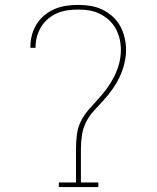

<svg xmlns="http://www.w3.org/2000/svg" viewBox="-20 -763 640 783"><path d="M220 0V-19H290V-156Q290 -185 293.5 -213.5Q297 -242 309.5 -267.5Q322 -293 340.5 -314.5Q359 -336 378.5 -357Q398 -378 415 -401Q432 -424 445 -449.5Q458 -475 465.5 -503Q473 -531 473 -559Q473 -582 468 -604Q463 -626 452 -646Q441 -666 424 -681.5Q407 -697 386.5 -707Q366 -717 344 -720.5Q322 -724 299 -724Q277 -724 255.5 -721Q234 -718 214 -709.5Q194 -701 177 -687Q160 -673 148.5 -654.5Q137 -636 131 -615Q125 -594 125 -572V-568H104V-573Q104 -597 110.5 -621Q117 -645 130 -665.5Q143 -686 162 -701.5Q181 -717 203.5 -726.5Q226 -736 250.5 -739.5Q275 -743 299 -743Q324 -743 349 -739Q374 -735 397 -724Q420 -713 439 -696Q458 -679 470 -657Q482 -635 488 -610Q494 -585 494 -560Q494 -531 487 -503Q480 -475 468 -449.5Q456 -424 439.5 -400.5Q423 -377 403.5 -355.5Q384 -334 364.5 -313Q345 -292 332 -267Q319 -242 314.5 -213.5Q310 -185 310 -156V-19H381V0Z"/></svg>

Font: Iosevka Etoile Thin
Style: Regular
Weight: 100
Designer: Belleve Invis
Foundry: Belleve Invis
Version: Version 22.1.2; ttfautohint (v1.8.4)